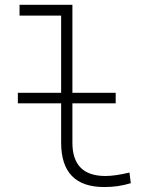

<svg xmlns="http://www.w3.org/2000/svg" viewBox="-20 -752 626 782"><path d="M52.7 -331.1V-374H229V-688.5H59.6V-732.4H274.9V-374H451.2V-331.1H274.9V-170.9Q274.9 -35.2 409.2 -35.2Q448.7 -35.2 507.3 -49.3L512.7 -5.9Q484.9 2.4 459.2 6.1Q433.6 9.8 404.3 9.8Q229 9.8 229 -170.9V-331.1Z"/></svg>

Font: Cascadia Mono ExtraLight
Style: Regular
Weight: 200
Monospace: yes
Designer: Aaron Bell
Foundry: Saja Typeworks
Version: Version 2404.023; ttfautohint (v1.8.4)